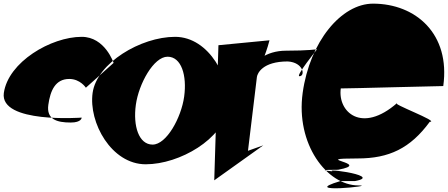

<svg xmlns="http://www.w3.org/2000/svg" viewBox="-27 -797 2456 1053"><path d="M-6 -287C18 -457 253 -595 421 -595C549 -595 596 -452 596 -452L444 -316C444 -316 413 -364 353 -364C277 -364 249 -301 238 -222C227 -142 285 -125 361 -125C421 -125 421 -152 421 -152C421 -152 -29 -118 -6 -287Z M481 -288C458 -125 584 104 772 104C960 104 1197 -37 1220 -200C1243 -363 1121 -595 933 -595C745 -595 504 -451 481 -288ZM718 -222C734 -338 816 -486 892 -486C968 -486 999 -383 983 -267C967 -151 886 -4 810 -4C734 -4 702 -106 718 -222Z M1171 -549 1148 192 1417 0 1333 30 1382 -375C1385 -395 1413 -460 1551 -460C1638 -455 1649 -379 1615 -379C1593 -379 1712 -527 1712 -527C1712 -527 1667 -519 1541 -519C1433 -519 1348 -456 1373 -402C1400 -402 1449 -562 1451 -576Z M1633 -288C1672 -569 1845 -777 2019 -777C2253 -777 2444 -611 2404 -325C2361 -325 1900 -312 1842 -312C1824 -183 1957 -62 2151 -232C2108 -232 2388 -129 2330 -129C2223 17 2106 72 1935 72C1659 72 2025 98 1827 134C1595 134 2009 154 1838 154C1654 112 2095 164 1920 196H1840C1598 268 2051 220 1939 220C1765 220 1594 -8 1633 -288Z"/></svg>

Font: Chaingun
Style: Ita
Weight: 400
Version: Version 0.91